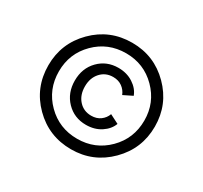

<svg xmlns="http://www.w3.org/2000/svg" viewBox="-155 -973 1271 1201"><g transform="rotate(30 480.5 -372.5)"><path d="M481 12Q320 12 208 -100Q96 -212 96 -373Q96 -532 208 -644.5Q320 -757 481 -757Q641 -757 753 -644.5Q865 -532 865 -373Q865 -213 752.5 -100.5Q640 12 481 12ZM481 -64Q610 -64 699.5 -153.5Q789 -243 789 -373Q789 -501 699.5 -591Q610 -681 481 -681Q351 -681 261.5 -591.5Q172 -502 172 -373Q172 -243 261.5 -153.5Q351 -64 481 -64ZM485 -167Q400 -167 343.5 -225.5Q287 -284 287 -373Q287 -462 343.5 -520Q400 -578 485 -578Q546 -578 592 -548Q638 -518 654 -474L589 -442Q577 -473 550 -492.5Q523 -512 485 -512Q430 -512 395 -473Q360 -434 360 -373Q360 -311 395 -272Q430 -233 485 -233Q524 -233 551 -253Q578 -273 589 -304L654 -271Q638 -227 592.5 -197Q547 -167 485 -167Z"/></g></svg>

Font: Plus Jakarta Display
Style: Regular
Weight: 400
Designer: Gumpita Rahayu
Foundry: Tokotype Studio
Version: Version 1.000;hotconv 1.0.109;makeotfexe 2.5.65596